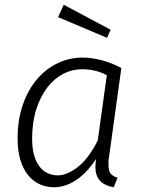

<svg xmlns="http://www.w3.org/2000/svg" viewBox="-20 -776 611 807"><path d="M458 11Q381 -2 381 -73Q381 -88 384 -108Q344 -48 299 -18.5Q254 11 207 11Q174 11 146 -2Q118 -15 97.5 -40.5Q77 -66 65.5 -104Q54 -142 54 -193Q54 -273 76 -336Q98 -399 135.5 -443Q173 -487 222.5 -510.5Q272 -534 327 -534Q365 -534 408.5 -522.5Q452 -511 490 -490L438 -114Q436 -106 436 -98V-84Q436 -58 445 -46.5Q454 -35 474 -29ZM223 -39Q262 -39 307.5 -74.5Q353 -110 391 -186L429 -460Q382 -485 324 -485Q283 -485 245.5 -465.5Q208 -446 179 -408.5Q150 -371 132.5 -316.5Q115 -262 115 -193Q115 -152 123.5 -123Q132 -94 147 -75Q162 -56 181.5 -47.5Q201 -39 223 -39ZM430 -617 224 -704 248 -756 445 -651Z"/></svg>

Font: Glekhifnjqigglhiwekvrgaqftz
Style: Regular
Weight: 300
Italic angle: -8°
Designer: Carrois Corporate & Edenspiekermann
Foundry: Carrois Corporate GbR & Edenspiekermann AG
Version: Version 2.001